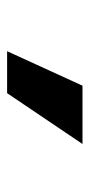

<svg xmlns="http://www.w3.org/2000/svg" viewBox="124 -966 252 540"><g transform="rotate(90 250.0 -696.0)"><path d="M221 -802H385L242 -590H124Z"/></g></svg>

Font: Martel Sans ExtraBold
Style: Regular
Weight: 800
Designer: Dan Reynolds and Mathieu Réguer
Foundry: Dan Reynolds and Mathieu Réguer
Version: Version 1.002; ttfautohint (v1.1) -l 5 -r 5 -G 72 -x 0 -D la